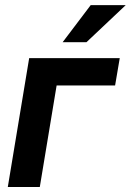

<svg xmlns="http://www.w3.org/2000/svg" viewBox="-20 -748 523 768"><path d="M459 -515.6 440.4 -406.2H206.5L139.2 0H11.2L96.7 -515.6ZM230.5 -579.1 342.8 -727.5H482.9L325.7 -579.1Z"/></svg>

Font: Inter Display Semi Bold
Style: Italic
Weight: 600
Italic angle: -9.39999°
Designer: Rasmus Andersson
Foundry: rsms
Version: Version 4.000;git-4fc901f